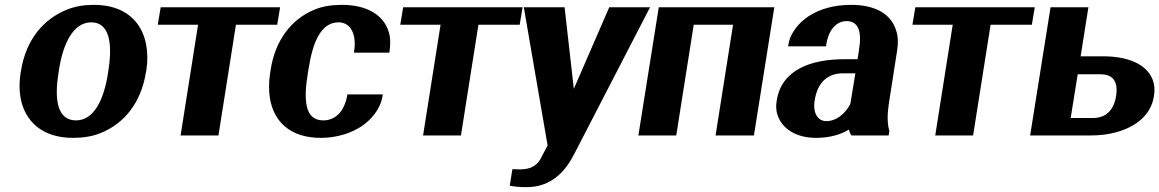

<svg xmlns="http://www.w3.org/2000/svg" viewBox="-20 -558 4776 791"><path d="M65 -259C59 -220 59 -186 65 -153C83 -59 153 10 281 10C322 10 361 4 395 -10C492 -49 561 -135 581 -259L583 -269C589 -308 588 -342 582 -375C564 -469 495 -538 367 -538C326 -538 289 -532 255 -518C158 -479 87 -393 67 -269ZM221 -257 223 -271C240 -379 282 -466 356 -466C430 -466 444 -381 427 -271L425 -257C408 -147 367 -62 293 -62C217 -62 203 -146 221 -257Z M630 -456H796L724 0H880L952 -456H1122L1134 -528H642Z M1093 -257C1087 -220 1087 -185 1092 -153C1108 -58 1174 10 1302 10C1368 10 1428 -10 1470 -38C1509 -65 1547 -107 1556 -162L1557 -169H1411L1410 -162C1397 -96 1360 -62 1312 -62C1236 -62 1230 -144 1248 -255L1251 -273C1268 -382 1301 -466 1375 -466C1423 -466 1450 -419 1439 -348L1438 -341H1584L1585 -348C1589 -376 1589 -404 1581 -428C1560 -495 1494 -538 1388 -538C1346 -538 1308 -532 1275 -518C1180 -479 1114 -392 1095 -271Z M1629 -456H1795L1723 0H1879L1951 -456H2121L2133 -528H1641Z M2138 -528 2236 41 2214 83C2196 123 2170 140 2120 140C2114 140 2107 139 2099 139H2091L2080 207C2100 211 2122 213 2149 213C2253 213 2310 147 2347 74L2658 -528H2490L2344 -192L2306 -528Z M2610 0H2766L2838 -456H3000L2928 0H3086L3170 -528H2694Z M3180 -144C3176 -121 3177 -101 3184 -82C3203 -28 3259 10 3342 10C3399 10 3444 -4 3477 -24C3480 -15 3482 -7 3488 0H3641L3644 -18C3635 -49 3635 -85 3642 -132L3676 -350C3681 -381 3680 -409 3672 -432C3651 -501 3586 -538 3486 -538C3416 -538 3357 -521 3311 -491C3274 -466 3236 -426 3228 -374L3227 -367H3383L3384 -374C3394 -440 3429 -471 3468 -471C3514 -471 3532 -432 3519 -353L3513 -314H3458C3323 -314 3200 -272 3180 -144ZM3336 -143C3349 -227 3397 -256 3454 -256H3504L3483 -129C3461 -88 3425 -59 3384 -59C3351 -59 3328 -90 3336 -143Z M3739 -456H3905L3833 0H3989L4061 -456H4231L4243 -528H3751Z M4224 0H4473C4510 0 4544 -4 4574 -12C4651 -32 4721 -78 4734 -162C4738 -187 4737 -208 4729 -229C4705 -292 4630 -326 4525 -326H4432L4464 -528H4308ZM4391 -72 4420 -252H4513C4562 -252 4588 -226 4578 -162C4568 -99 4531 -72 4484 -72Z"/></svg>

Font: Aerodynamic
Style: BdObl
Weight: 500
Designer: Google
Version: Version 2.000980; 2014